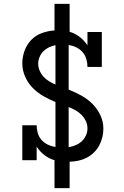

<svg xmlns="http://www.w3.org/2000/svg" viewBox="-20 -863 640 990"><path d="M261 107V-37Q233 -45 209 -63.5Q185 -82 169 -107V-37H95V-217H169Q169 -196 175 -176Q181 -156 194.5 -141Q208 -126 227 -117Q246 -108 266 -105V-337Q234 -350 203.5 -367.5Q173 -385 148.5 -410Q124 -435 109.5 -468Q95 -501 95 -536Q95 -569 106.5 -601Q118 -633 141 -657Q164 -681 196 -692.5Q228 -704 261 -706V-843H339V-699Q367 -691 391 -672.5Q415 -654 431 -629V-698H505V-518H431Q431 -539 425 -559Q419 -579 405.5 -594.5Q392 -610 373 -619Q354 -628 334 -631V-401Q367 -388 399 -370.5Q431 -353 456.5 -327.5Q482 -302 497.5 -269Q513 -236 513 -200Q513 -177 507.5 -154.5Q502 -132 491 -112Q480 -92 463.5 -76Q447 -60 426.5 -49.5Q406 -39 384 -34.5Q362 -30 339 -29V107ZM266 -427V-630Q249 -627 232.5 -619Q216 -611 203.5 -598.5Q191 -586 184 -569Q177 -552 177 -534Q177 -516 184.5 -498.5Q192 -481 204.5 -467.5Q217 -454 233 -444Q249 -434 266 -427ZM334 -104Q352 -107 370 -114.5Q388 -122 401.5 -134.5Q415 -147 423 -164.5Q431 -182 431 -201Q431 -221 422.5 -239Q414 -257 400 -271Q386 -285 369 -294.5Q352 -304 334 -311Z"/></svg>

Font: Iosevka HT Extended
Style: Regular
Weight: 400
Width: 7
Monospace: yes
Designer: Belleve Invis
Foundry: Belleve Invis
Version: Version 32.3.0; ttfautohint (v1.8.4)